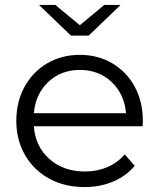

<svg xmlns="http://www.w3.org/2000/svg" viewBox="-20 -752 644 777"><path d="M557 -241H117Q123 -159 180 -108.5Q237 -58 324 -58Q373 -58 414 -75.5Q455 -93 485 -127L525 -81Q490 -39 437.5 -17Q385 5 322 5Q241 5 178.5 -29.5Q116 -64 81 -125Q46 -186 46 -263Q46 -340 79.5 -401Q113 -462 171.5 -496Q230 -530 303 -530Q376 -530 434 -496Q492 -462 525 -401.5Q558 -341 558 -263ZM117 -294H490Q483 -372 431.5 -420.5Q380 -469 303 -469Q227 -469 175.5 -420.5Q124 -372 117 -294ZM468 -732 339 -608H267L138 -732H204L303 -650L402 -732Z"/></svg>

Font: Idrija
Style: Regular
Weight: 400
Designer: Julieta Ulanovsky
Foundry: Julieta Ulanovsky
Version: Version 7.200